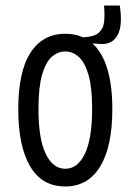

<svg xmlns="http://www.w3.org/2000/svg" viewBox="-20 -662 475 694"><path d="M216 12Q131 12 88.5 -61.5Q46 -135 46 -266Q46 -404 90.5 -472Q135 -540 216 -540Q252 -540 280 -527Q321 -529 337.5 -544Q354 -559 356.5 -584Q359 -609 356 -642H413Q424 -569 405 -535Q386 -501 345 -503L314 -505Q349 -474 367.5 -414.5Q386 -355 386 -267Q386 -132 342 -60Q298 12 216 12ZM216 -52Q261 -52 287 -106.5Q313 -161 313 -269Q313 -346 300 -391Q287 -436 265 -456Q243 -476 216 -476Q189 -476 167 -456.5Q145 -437 132 -391.5Q119 -346 119 -268Q119 -161 145 -106.5Q171 -52 216 -52Z"/></svg>

Font: Bricolage Grotesque 12pt Condensed Light
Style: Regular
Weight: 300
Width: 3
Designer: Mathieu Triay
Foundry: Atelier Triay
Version: Version 1.001; ttfautohint (v1.8.4.7-5d5b);gftools[0.9.33.de